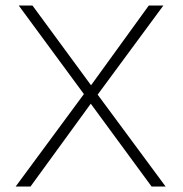

<svg xmlns="http://www.w3.org/2000/svg" viewBox="-20 -678 666 698"><path d="M285 -336 48 -658H98L311 -368L521 -658H574L335 -334L582 0H531L310 -301L91 0H37Z"/></svg>

Font: Ysabeau SC Light
Style: Regular
Weight: 300
Designer: Christian Thalmann (Catharsis Fonts)
Version: Version 0.003